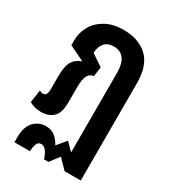

<svg xmlns="http://www.w3.org/2000/svg" viewBox="-185 -661 871 968"><g transform="rotate(30 250.0 -177.0)"><path d="M53 206V177Q53 116 81.5 86Q110 56 150 56Q182 56 203.5 72.5Q225 89 239 117L283 64L326 108V-351Q326 -410 305.5 -436.5Q285 -463 247 -463Q210 -463 192 -440.5Q174 -418 173 -384L241 -338L233 -282Q211 -282 199.5 -260.5Q188 -239 188 -192V-104Q188 -41 161 -17Q134 7 92 7Q52 7 23 -11L34 -84Q39 -81 44 -79.5Q49 -78 54 -78Q78 -78 78 -116V-195Q78 -251 94 -278.5Q110 -306 141 -316L142 -320L57 -361V-390Q57 -435 79 -473.5Q101 -512 143.5 -536Q186 -560 248 -560Q336 -560 387.5 -511.5Q439 -463 439 -360V206H345L292 152L251 206H225Q218 182 205.5 164Q193 146 175 146Q157 146 150.5 164Q144 182 144 199V206Z"/></g></svg>

Font: Noto Sans Thai ExtCond SemBd
Style: Regular
Weight: 600
Width: 2
Designer: Monotype Design Team
Foundry: Monotype Imaging Inc.
Version: Version 2.002; ttfautohint (v1.8.4.7-5d5b)